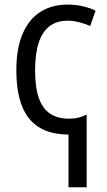

<svg xmlns="http://www.w3.org/2000/svg" viewBox="-20 -565 458 820"><path d="M268.6 -545.4Q302.2 -545.4 333.7 -538.3Q365.2 -531.2 388.2 -519L365.2 -454.1Q344.2 -463.4 318.4 -470Q292.5 -476.6 269 -476.6Q223.1 -476.6 192.1 -453.4Q161.1 -430.2 145.5 -383.1Q129.9 -335.9 129.9 -265.1Q129.9 -190.9 146.2 -145.5Q162.6 -100.1 194.8 -79.1Q227.1 -58.1 273.9 -58.1Q297.4 -58.1 315.4 -62.7Q333.5 -67.4 350.1 -75.7V234.9H272.5V9.8Q214.8 9.3 172.9 -8.1Q130.9 -25.4 103.5 -59.8Q76.2 -94.2 63 -145.5Q49.8 -196.8 49.8 -264.6Q49.8 -358.9 76.9 -421.4Q104 -483.9 153.1 -514.6Q202.1 -545.4 268.6 -545.4Z"/></svg>

Font: Open Sans SemiCondensed
Style: Regular
Weight: 400
Width: 4
Designer: Monotype Design Team
Foundry: Monotype Imaging Inc.
Version: Version 3.000